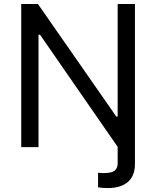

<svg xmlns="http://www.w3.org/2000/svg" viewBox="-20 -748 794 976"><path d="M478.5 204.1V129.9Q485.4 130.9 492.7 131.3Q500 131.8 505.9 131.8Q547.4 131.8 562.7 119.6Q578.1 107.4 578.1 82V-62.5H666V85.9Q666 145 630.6 176.5Q595.2 208 527.3 208Q510.7 208 497.8 206.8Q484.9 205.6 478.5 204.1ZM666 -727.5V0H579.1L183.6 -571.3H175.8V0H87.9V-727.5H172.9L571.3 -155.3H578.1V-727.5Z"/></svg>

Font: Inter
Style: Regular
Weight: 400
Designer: Rasmus Andersson
Foundry: rsms
Version: Version 4.000;git-8c9346024